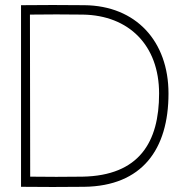

<svg xmlns="http://www.w3.org/2000/svg" viewBox="-20 -755 750 776"><path d="M102 -41 101 -696C170 -697 246 -697 315 -696C501 -693 623 -572 623 -377C623 -181 543 -45 313 -41C245 -40 170 -40 102 -41ZM65 0C157 1 228 1 320 0C554 -3 661 -151 661 -377C661 -588 530 -732 321 -734C232 -735 153 -735 65 -734Z"/></svg>

Font: Kreadon Extra Light
Style: Regular
Weight: 200
Designer: kohakuno
Foundry: StudioGnu
Version: Version 1.000;Glyphs 3.1.2 (3151)